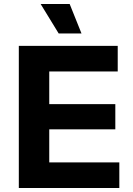

<svg xmlns="http://www.w3.org/2000/svg" viewBox="-20 -939 662 959"><path d="M74 0V-710H568V-582H226V-419H556V-293H226V-128H576V0ZM273 -772 183 -919H328L387 -772Z"/></svg>

Font: Geist
Style: Bold
Weight: 400
Designer: Basement.studio, Andrés Briganti, Mateo Zaragoza
Foundry: Basement.studio, Vercel, Andrés Briganti, Guido Ferreyra, Mateo Zaragoza
Version: Version 1.401